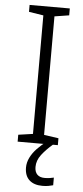

<svg xmlns="http://www.w3.org/2000/svg" viewBox="-62 -747 434 999"><g transform="rotate(5 155.5 -248.0)"><path d="M261 0H51V-36L127 -47V-666L51 -678V-714H261V-678L185 -666V-47L261 -36ZM155 123Q155 149 168.5 162.5Q182 176 207 176Q222 176 234.5 174Q247 172 255 170V210Q244 213 230.5 215.5Q217 218 199 218Q155 218 130.5 195.5Q106 173 106 130Q106 104 118.5 78.5Q131 53 153 30Q175 7 202 -13L235 0Q201 29 178 59Q155 89 155 123Z"/></g></svg>

Font: Noto Sans Georgian Light
Style: Regular
Weight: 300
Version: Version 2.002